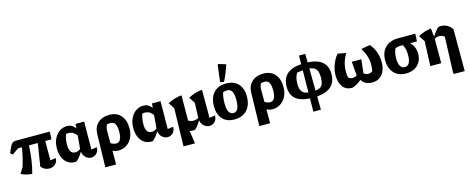

<svg xmlns="http://www.w3.org/2000/svg" viewBox="-52 -1632 6527 2664"><g transform="rotate(-15 3212.0 -299.5)"><path d="M212 15Q170 12 129.5 2Q89 -8 55 -28L106 -110Q124 -167 140.5 -234.5Q157 -302 168 -379H115L22 -315L-10 -338Q11 -393 26.5 -424Q42 -455 55.5 -469Q69 -483 83 -486Q97 -489 114 -489H599L593 -379H504V-102L583 -113Q584 -76 567 -49.5Q550 -23 522.5 -9Q495 5 463 5Q431 5 399.5 -10Q368 -25 346 -55L397 -379H270Q266 -282 253 -184.5Q240 -87 212 15Z M851 8Q839 10 826 10Q766 10 723 -21.5Q680 -53 656.5 -107.5Q633 -162 633 -233Q633 -315 662 -375Q691 -435 739.5 -468Q788 -501 845 -501Q890 -501 919 -482.5Q948 -464 967 -436L972 -499H1095L1092 -100L1173 -111Q1171 -51 1138 -21Q1105 9 1064 9Q1024 9 988 -20.5Q952 -50 943 -108Q924 -73 900.5 -44.5Q877 -16 851 8ZM782 -248Q782 -119 869 -119Q886 -119 904.5 -125.5Q923 -132 943 -147L959 -337Q942 -361 914.5 -381.5Q887 -402 838 -402Q822 -402 808 -400Q795 -367 788.5 -328Q782 -289 782 -248Z M1215 190 1226 -286Q1228 -384 1290 -442Q1352 -500 1455 -500Q1561 -500 1620 -432.5Q1679 -365 1679 -250Q1679 -167 1648 -108.5Q1617 -50 1565.5 -19Q1514 12 1453 12Q1430 12 1409.5 6.5Q1389 1 1370 -9V190ZM1370 -296V-116Q1410 -91 1450 -91Q1488 -91 1508.5 -128Q1529 -165 1529 -242Q1529 -312 1509.5 -349Q1490 -386 1441 -386Q1420 -386 1392 -380Q1370 -343 1370 -296Z M1948 8Q1936 10 1923 10Q1863 10 1820 -21.5Q1777 -53 1753.5 -107.5Q1730 -162 1730 -233Q1730 -315 1759 -375Q1788 -435 1836.5 -468Q1885 -501 1942 -501Q1987 -501 2016 -482.5Q2045 -464 2064 -436L2069 -499H2192L2189 -100L2270 -111Q2268 -51 2235 -21Q2202 9 2161 9Q2121 9 2085 -20.5Q2049 -50 2040 -108Q2021 -73 1997.5 -44.5Q1974 -16 1948 8ZM1879 -248Q1879 -119 1966 -119Q1983 -119 2001.5 -125.5Q2020 -132 2040 -147L2056 -337Q2039 -361 2011.5 -381.5Q1984 -402 1935 -402Q1919 -402 1905 -400Q1892 -367 1885.5 -328Q1879 -289 1879 -248Z M2338 190 2351 -355 2294 -442Q2396 -496 2494 -502L2492 -140Q2528 -119 2568 -119Q2602 -119 2638 -138L2646 -355L2589 -442Q2687 -496 2789 -502V-100L2871 -111Q2869 -51 2836 -21Q2803 9 2762 9Q2723 9 2687 -19.5Q2651 -48 2640 -103Q2602 -37 2554 8Q2538 11 2522 11Q2497 11 2475 4L2501 174V190Z M3119 12Q3010 12 2949.5 -54.5Q2889 -121 2889 -239Q2889 -361 2953.5 -431Q3018 -501 3131 -501Q3242 -501 3304.5 -436Q3367 -371 3367 -256Q3367 -130 3301.5 -59Q3236 12 3119 12ZM3128 -78Q3170 -78 3191.5 -117.5Q3213 -157 3213 -245Q3213 -328 3191 -366.5Q3169 -405 3122 -405Q3100 -405 3064 -395Q3053 -361 3047.5 -324Q3042 -287 3042 -243Q3042 -156 3064 -117Q3086 -78 3128 -78ZM3112 -528 3059 -541 3088 -777 3100 -790 3205 -757Q3186 -698 3163 -640.5Q3140 -583 3112 -528Z M3427 190 3438 -286Q3440 -384 3502 -442Q3564 -500 3667 -500Q3773 -500 3832 -432.5Q3891 -365 3891 -250Q3891 -167 3860 -108.5Q3829 -50 3777.5 -19Q3726 12 3665 12Q3642 12 3621.5 6.5Q3601 1 3582 -9V190ZM3582 -296V-116Q3622 -91 3662 -91Q3700 -91 3720.5 -128Q3741 -165 3741 -242Q3741 -312 3721.5 -349Q3702 -386 3653 -386Q3632 -386 3604 -380Q3582 -343 3582 -296Z M4203 191 4205 1Q4069 -7 4001.5 -65Q3934 -123 3934 -237Q3934 -353 4001.5 -416.5Q4069 -480 4210 -490L4212 -613H4302L4303 -491Q4445 -483 4513 -422.5Q4581 -362 4581 -252Q4581 -21 4309 0L4311 191ZM4427 -242Q4427 -320 4399.5 -358Q4372 -396 4304 -402L4308 -84Q4374 -91 4400.5 -126Q4427 -161 4427 -242ZM4088 -241Q4088 -164 4115 -128Q4142 -92 4206 -84L4209 -402Q4186 -400 4164 -397Q4142 -394 4124 -390Q4105 -355 4096.5 -320Q4088 -285 4088 -241Z M4812 11Q4722 11 4676 -51Q4630 -113 4630 -217Q4630 -266 4643.5 -318Q4657 -370 4680.5 -417Q4704 -464 4736 -500L4855 -477Q4820 -424 4801 -359Q4782 -294 4782 -229Q4782 -198 4784.5 -178.5Q4787 -159 4791 -144Q4816 -120 4850 -120Q4882 -120 4913 -140L4897 -340H5034L5012 -143Q5028 -130 5046.5 -124.5Q5065 -119 5082 -119Q5110 -119 5138 -142Q5142 -160 5144.5 -182.5Q5147 -205 5147 -233Q5147 -360 5071 -477L5198 -500Q5244 -450 5270.5 -378.5Q5297 -307 5297 -230Q5297 -159 5274 -104.5Q5251 -50 5207 -19.5Q5163 11 5099 11Q5048 11 5010.5 -7.5Q4973 -26 4946 -67Q4893 -15 4812 11Z M5816 -211Q5816 -144 5787.5 -94Q5759 -44 5707 -16Q5655 12 5586 12Q5477 12 5413 -55.5Q5349 -123 5349 -238Q5349 -355 5416.5 -422Q5484 -489 5602 -489H5849L5843 -379H5746Q5816 -312 5816 -211ZM5605 -379Q5581 -379 5562.5 -375Q5544 -371 5529 -364Q5515 -327 5509 -294Q5503 -261 5503 -232Q5503 -78 5590 -78Q5632 -78 5654 -115.5Q5676 -153 5676 -231Q5676 -273 5668.5 -306Q5661 -339 5643 -379Z M5934 0 5948 -355 5890 -442Q5936 -467 5982.5 -482Q6029 -497 6077 -502L6090 -382Q6109 -411 6132.5 -442Q6156 -473 6183 -497Q6199 -500 6217 -500Q6266 -500 6306.5 -478Q6347 -456 6377 -412V190H6224L6215 175L6234 -344Q6196 -370 6156 -370Q6124 -370 6091 -350V0Z"/></g></svg>

Font: Piazzolla
Style: Bold
Weight: 700
Designer: Juan Pablo del Peral
Foundry: Huerta Tipografica
Version: Version 1.330